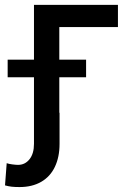

<svg xmlns="http://www.w3.org/2000/svg" viewBox="-74 -550 530 777"><path d="M403.3 -440.4H166V-308.6H274.4V-237.3H166V-93.8H167V32.2Q167 85.4 148.2 125Q129.4 164.6 92.8 185.8Q56.2 207 4.9 207Q-13.2 207 -26.4 205.6Q-39.6 204.1 -53.7 200.2L-46.9 110.4Q-39.1 113.3 -24.7 115.2Q-10.3 117.2 -1 117.2Q27.3 117.2 45.4 94.5Q63.5 71.8 63.5 32.2V-237.3H-43V-308.6H63.5V-530.3H403.3Z"/></svg>

Font: Pretendard JP Medium
Style: Regular
Weight: 500
Designer: Base glyphs from Inter by Rasmus Andersson; Hangeul glyphs from Noto Sans CJK(Source Han Sans) by Jang Soo-young and Kan
Foundry: Kil Hyung-jin
Version: Version 1.309